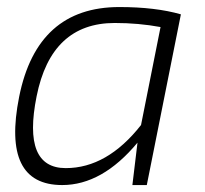

<svg xmlns="http://www.w3.org/2000/svg" viewBox="-20 -533 590 553"><path d="M442.4 -455.1Q378.9 -466.8 310.5 -466.8Q127.4 -466.8 85.4 -255.4Q43.9 -48.8 169.4 -48.8Q288.6 -48.8 386.2 -172.9ZM402.8 0H361.3L376 -122.1Q274.4 0 159.2 0Q-15.6 0 35.2 -254.4Q86.9 -512.7 323.7 -512.7Q427.7 -512.7 501 -491.7Z"/></svg>

Font: Sansation Light
Style: Light Italic
Weight: 300
Designer: Bernd Montag
Version: Version 1.301